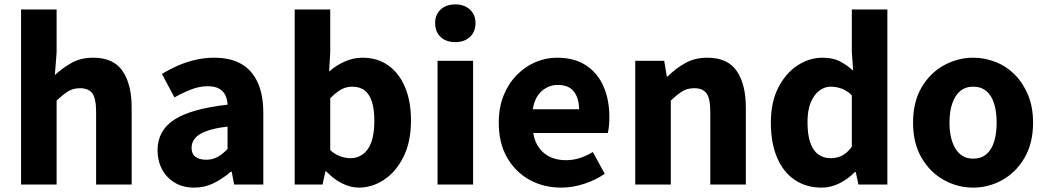

<svg xmlns="http://www.w3.org/2000/svg" viewBox="-20 -841 4770 875"><path d="M76 0V-798H238V-602L230 -499Q262 -529 304.5 -553.5Q347 -578 405 -578Q497 -578 538.5 -517.5Q580 -457 580 -351V0H418V-330Q418 -393 400.5 -416Q383 -439 345 -439Q313 -439 290 -424.5Q267 -410 238 -383V0Z M865 14Q814 14 776.5 -8.5Q739 -31 718.5 -69.5Q698 -108 698 -156Q698 -246 774 -295.5Q850 -345 1017 -364Q1016 -389 1006.5 -408Q997 -427 977.5 -437.5Q958 -448 927 -448Q890 -448 853 -434Q816 -420 775 -397L718 -504Q754 -526 792 -542.5Q830 -559 871.5 -568.5Q913 -578 957 -578Q1030 -578 1079 -550Q1128 -522 1154 -466Q1180 -410 1180 -325V0H1047L1036 -58H1031Q996 -27 954.5 -6.5Q913 14 865 14ZM920 -113Q949 -113 972 -126Q995 -139 1017 -162V-264Q956 -257 919.5 -243Q883 -229 868 -210Q853 -191 853 -168Q853 -139 871.5 -126Q890 -113 920 -113Z M1615 14Q1578 14 1539.5 -5Q1501 -24 1467 -60H1463L1450 0H1323V-798H1485V-602L1480 -515Q1513 -544 1552 -561Q1591 -578 1632 -578Q1700 -578 1749.5 -543Q1799 -508 1826 -443.5Q1853 -379 1853 -292Q1853 -195 1819 -126.5Q1785 -58 1730.5 -22Q1676 14 1615 14ZM1578 -120Q1608 -120 1633 -137.5Q1658 -155 1672 -192.5Q1686 -230 1686 -289Q1686 -341 1675.5 -375.5Q1665 -410 1643 -428Q1621 -446 1585 -446Q1558 -446 1534.5 -433Q1511 -420 1485 -393V-157Q1508 -136 1532.5 -128Q1557 -120 1578 -120Z M1974 0V-564H2136V0ZM2055 -649Q2013 -649 1988 -672.5Q1963 -696 1963 -736Q1963 -774 1988 -797.5Q2013 -821 2055 -821Q2096 -821 2121.5 -797.5Q2147 -774 2147 -736Q2147 -696 2121.5 -672.5Q2096 -649 2055 -649Z M2538 14Q2457 14 2393 -21.5Q2329 -57 2291 -123Q2253 -189 2253 -282Q2253 -351 2275 -405.5Q2297 -460 2335 -499Q2373 -538 2420.5 -558Q2468 -578 2518 -578Q2598 -578 2651 -543Q2704 -508 2730.5 -447Q2757 -386 2757 -308Q2757 -285 2755 -265.5Q2753 -246 2750 -235H2410Q2417 -193 2438 -165.5Q2459 -138 2489.5 -124.5Q2520 -111 2559 -111Q2592 -111 2621.5 -120.5Q2651 -130 2682 -148L2736 -49Q2694 -20 2641.5 -3Q2589 14 2538 14ZM2408 -343H2619Q2619 -392 2596 -423Q2573 -454 2521 -454Q2495 -454 2471 -441.5Q2447 -429 2430.5 -405Q2414 -381 2408 -343Z M2875 0V-564H3007L3019 -492H3022Q3058 -528 3102 -553Q3146 -578 3204 -578Q3296 -578 3337.5 -517.5Q3379 -457 3379 -351V0H3217V-330Q3217 -393 3199.5 -416Q3182 -439 3144 -439Q3112 -439 3089 -424.5Q3066 -410 3037 -383V0Z M3724 14Q3654 14 3601.5 -21.5Q3549 -57 3521 -123.5Q3493 -190 3493 -282Q3493 -375 3526.5 -441Q3560 -507 3614 -542.5Q3668 -578 3728 -578Q3775 -578 3806.5 -562Q3838 -546 3868 -519L3862 -605V-798H4024V0H3892L3880 -57H3876Q3846 -26 3806.5 -6Q3767 14 3724 14ZM3766 -120Q3794 -120 3817 -131.5Q3840 -143 3862 -172V-407Q3839 -429 3814.5 -437.5Q3790 -446 3765 -446Q3738 -446 3714 -428Q3690 -410 3675 -374.5Q3660 -339 3660 -284Q3660 -228 3672.5 -191.5Q3685 -155 3709 -137.5Q3733 -120 3766 -120Z M4415 14Q4344 14 4281 -21Q4218 -56 4179.5 -122.5Q4141 -189 4141 -282Q4141 -376 4179.5 -442Q4218 -508 4281 -543Q4344 -578 4415 -578Q4468 -578 4517.5 -558.5Q4567 -539 4605 -500.5Q4643 -462 4665.5 -407.5Q4688 -353 4688 -282Q4688 -189 4649.5 -122.5Q4611 -56 4548.5 -21Q4486 14 4415 14ZM4415 -118Q4451 -118 4475 -138Q4499 -158 4510.5 -195.5Q4522 -233 4522 -282Q4522 -332 4510.5 -369Q4499 -406 4475 -426Q4451 -446 4415 -446Q4380 -446 4356 -426Q4332 -406 4319.5 -369Q4307 -332 4307 -282Q4307 -233 4319.5 -195.5Q4332 -158 4356 -138Q4380 -118 4415 -118Z"/></svg>

Font: Noto Sans KR Thin ExtraBold
Style: Regular
Weight: 800
Version: Version 2.004-H2;hotconv 1.0.118;makeotfexe 2.5.65603